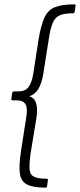

<svg xmlns="http://www.w3.org/2000/svg" viewBox="-20 -719 367 882"><path d="M189 143Q133 143 105 129Q77 115 71.5 79.5Q66 44 76 -22L100 -176Q108 -219 98 -238.5Q88 -258 56 -258H38Q31 -258 32 -264L36 -292Q38 -299 44 -299H63Q95 -299 110.5 -318.5Q126 -338 133 -381L157 -537Q168 -603 184 -638Q200 -673 232.5 -686Q265 -699 322 -699Q329 -699 327 -692L323 -665Q321 -658 316 -658Q276 -658 255 -649Q234 -640 223 -615.5Q212 -591 205 -545L179 -381Q172 -336 156 -310Q140 -284 114 -277Q138 -270 146 -244.5Q154 -219 147 -175L120 -11Q114 35 116 59.5Q118 84 136.5 93Q155 102 195 102Q202 102 200 109L196 137Q195 143 189 143Z"/></svg>

Font: Sofia Sans Semi Condensed Light
Style: Italic
Weight: 300
Italic angle: -9°
Version: Version 4.100